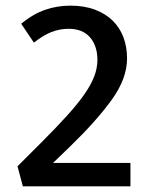

<svg xmlns="http://www.w3.org/2000/svg" viewBox="-20 -660 525 680"><path d="M223 -558Q191 -558 162 -546.5Q133 -535 100 -509L55 -576Q98 -611 140.5 -625.5Q183 -640 229 -640Q279 -640 317 -625.5Q355 -611 380 -586Q405 -561 417.5 -527Q430 -493 430 -453Q430 -382 376 -307Q322 -232 228 -141L168 -83H442V0H61L42 -71L128 -157Q181 -210 218.5 -251.5Q256 -293 279.5 -327Q303 -361 314 -390Q325 -419 325 -448Q325 -497 299 -527.5Q273 -558 223 -558Z"/></svg>

Font: Mukta Medium
Style: Regular
Weight: 500
Designer: Girish Dalvi and Yashodeep Gholap
Foundry: Ek Type
Version: Version 2.538;PS 1.002;hotconv 16.6.51;makeotf.lib2.5.65220;